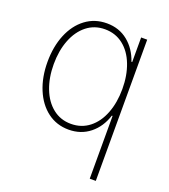

<svg xmlns="http://www.w3.org/2000/svg" viewBox="-135 -635 819 932"><g transform="rotate(20 274.5 -169.5)"><path d="M436.5 -125H432.6Q413.1 -63 367.2 -26.1Q321.3 10.7 257.8 10.7Q195.8 10.7 148.7 -24.7Q101.6 -60.1 75.7 -122.6Q49.8 -185.1 49.8 -263.7Q49.8 -342.8 75.4 -405Q101.1 -467.3 148.2 -502.7Q195.3 -538.1 257.8 -538.1Q321.3 -538.1 366.7 -501.2Q412.1 -464.4 432.6 -403.3H436.5V-530.3H467.8V199.2H436.5ZM436.5 -263.7Q436.5 -333.5 415 -389.2Q393.6 -444.8 353.3 -476.3Q313 -507.8 258.8 -507.8Q205.1 -507.8 165 -476.1Q125 -444.3 103.5 -388.9Q82 -333.5 82 -263.7Q82 -194.3 103.5 -138.7Q125 -83 165 -51.3Q205.1 -19.5 258.8 -19.5Q313 -19.5 353.3 -51Q393.6 -82.5 415 -138.2Q436.5 -193.8 436.5 -263.7Z"/></g></svg>

Font: Pretendard Std Thin
Style: Regular
Weight: 100
Designer: Base glyphs from Inter by Rasmus Andersson; Hangeul glyphs from Noto Sans CJK(Source Han Sans) by Jang Soo-young and Kan
Foundry: Kil Hyung-jin
Version: Version 1.309